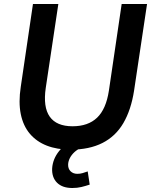

<svg xmlns="http://www.w3.org/2000/svg" viewBox="-20 -739 761 961"><path d="M333 10Q266 10 214.5 -10Q163 -30 129.5 -69.5Q96 -109 84 -168Q72 -227 84 -305L145 -719H272L209 -299Q195 -203 229 -155Q263 -107 343 -107Q421 -107 466 -150Q511 -193 525 -285L589 -719H716L651 -285Q636 -189 597.5 -123Q559 -57 493 -23.5Q427 10 333 10ZM342 202Q292 202 265.5 175.5Q239 149 241 104Q244 57 275.5 17.5Q307 -22 355 -43L388 0Q367 9 352.5 22.5Q338 36 330 51.5Q322 67 321 83Q320 105 333 118Q346 131 367 131Q381 131 393 127.5Q405 124 419 119L429 185Q408 192 387.5 197Q367 202 342 202Z"/></svg>

Font: Nunitoga
Style: Bold Italic
Weight: 700
Italic angle: -9°
Designer: Vernon Adams
Foundry: Vernon Adams
Version: Version 1.0